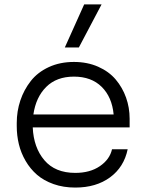

<svg xmlns="http://www.w3.org/2000/svg" viewBox="-20 -825 649 862"><path d="M334 -611.8H271L357.9 -805.2H436ZM317.9 17.1Q264.6 17.1 220.5 1.5Q176.3 -14.2 146 -40.5Q115.7 -66.9 95 -102.5Q74.2 -138.2 64.7 -177.5Q55.2 -216.8 55.2 -258.8V-272.9Q55.2 -325.7 71.3 -373.8Q87.4 -421.9 118.2 -461.2Q148.9 -500.5 199 -523.7Q249 -546.9 312 -546.9Q372.1 -546.9 420.7 -525.4Q469.2 -503.9 499.5 -468Q529.8 -432.1 545.9 -387Q562 -341.8 562 -292V-252.9H127Q130.9 -162.6 179.2 -105.7Q227.5 -48.8 317.9 -48.8Q384.3 -48.8 428.5 -79.1Q472.7 -109.4 482.9 -154.8H553.2Q536.6 -74.7 474.1 -28.8Q411.6 17.1 317.9 17.1ZM129.9 -311H490.2Q482.9 -389.2 436.5 -435.1Q390.1 -481 312 -481Q233.9 -481 187.5 -434.8Q141.1 -388.7 129.9 -311Z"/></svg>

Font: Sora Light
Style: Regular
Weight: 300
Designer: Jonathan Barnbrook, Julián Moncada
Foundry: Barnbrook Fonts
Version: Version 2.000